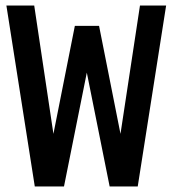

<svg xmlns="http://www.w3.org/2000/svg" viewBox="-20 -670 620 690"><path d="M105 0 3 -650H103L172 -189L249 -577H336L413 -189L483 -650H577L475 0H374L292 -409L210 0Z"/></svg>

Font: Sometype Mono SemiBold
Style: Regular
Weight: 600
Designer: Ryoichi Tsunekawa
Foundry: Dharma Type
Version: Version 1.001